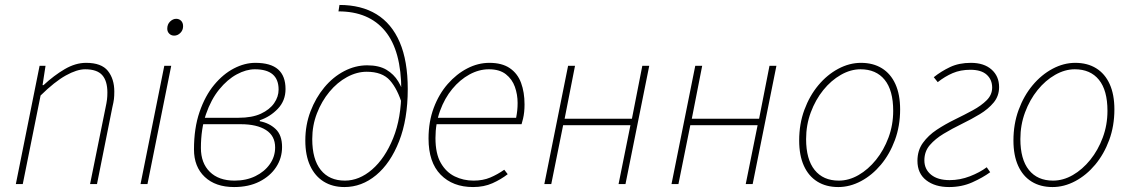

<svg xmlns="http://www.w3.org/2000/svg" viewBox="-20 -744 4570 776"><path d="M44 0 140 -478H164L152 -400H156Q198 -439 241.5 -464.5Q285 -490 328 -490Q390 -490 416 -457.5Q442 -425 442 -374Q442 -356 440.5 -343.5Q439 -331 434 -310L372 0H344L406 -306Q411 -329 412.5 -342Q414 -355 414 -370Q414 -417 393 -440.5Q372 -464 324 -464Q291 -464 246 -439Q201 -414 144 -358L72 0Z M548 0 644 -478H672L576 0ZM684 -600Q672 -600 664 -608Q656 -616 656 -628Q656 -646 667.5 -657Q679 -668 692 -668Q704 -668 712 -660Q720 -652 720 -638Q720 -622 709 -611Q698 -600 684 -600Z M926 12Q851 12 807.5 -29Q764 -70 764 -140Q764 -226 786.5 -291.5Q809 -357 845.5 -401Q882 -445 925.5 -467.5Q969 -490 1012 -490Q1074 -490 1104 -463.5Q1134 -437 1134 -384Q1134 -337 1103 -304.5Q1072 -272 1030 -258V-254Q1068 -247 1094 -222.5Q1120 -198 1120 -150Q1120 -105 1096 -68.5Q1072 -32 1028.5 -10Q985 12 926 12ZM928 -14Q975 -14 1012 -32Q1049 -50 1070.5 -80.5Q1092 -111 1092 -148Q1092 -195 1055 -218.5Q1018 -242 953 -242H787L792 -268H944Q999 -268 1034.5 -284.5Q1070 -301 1088 -327Q1106 -353 1106 -382Q1106 -464 1010 -464Q975 -464 937 -443.5Q899 -423 866 -382.5Q833 -342 812.5 -282.5Q792 -223 792 -146Q792 -85 828 -49.5Q864 -14 928 -14Z M1372 12Q1324 12 1288.5 -10Q1253 -32 1233.5 -74Q1214 -116 1214 -176Q1214 -239 1235 -294Q1256 -349 1291 -391Q1326 -433 1371 -456.5Q1416 -480 1464 -480Q1512 -480 1542 -462Q1572 -444 1589.5 -415Q1607 -386 1616 -352L1606 -320Q1587 -384 1556 -419Q1525 -454 1462 -454Q1422 -454 1382.5 -432.5Q1343 -411 1311.5 -373Q1280 -335 1261 -286Q1242 -237 1242 -182Q1242 -100 1276.5 -57Q1311 -14 1374 -14Q1432 -14 1484 -59Q1536 -104 1569 -185.5Q1602 -267 1602 -378Q1602 -539 1536.5 -618.5Q1471 -698 1348 -698L1352 -724Q1440 -724 1501.5 -686.5Q1563 -649 1595.5 -573.5Q1628 -498 1628 -384Q1628 -262 1593 -173Q1558 -84 1500 -36Q1442 12 1372 12Z M1892 12Q1810 12 1761 -38Q1712 -88 1712 -184Q1712 -252 1733 -308Q1754 -364 1789.5 -404.5Q1825 -445 1868.5 -467.5Q1912 -490 1958 -490Q2009 -490 2040.5 -468.5Q2072 -447 2086 -409Q2100 -371 2100 -322Q2100 -306 2098.5 -291.5Q2097 -277 2094 -264.5Q2091 -252 2088 -242H1736L1742 -268H2066Q2069 -283 2070.5 -297.5Q2072 -312 2072 -328Q2072 -362 2061 -393Q2050 -424 2024.5 -444Q1999 -464 1956 -464Q1916 -464 1877.5 -443Q1839 -422 1808 -384.5Q1777 -347 1758.5 -296Q1740 -245 1740 -186Q1740 -123 1761.5 -85.5Q1783 -48 1818 -31Q1853 -14 1894 -14Q1932 -14 1961.5 -26.5Q1991 -39 2018 -58L2032 -40Q2005 -19 1970.5 -3.5Q1936 12 1892 12Z M2180 0 2276 -478H2304L2262 -264H2534L2576 -478H2604L2508 0H2480L2528 -238H2256L2208 0Z M2694 0 2790 -478H2818L2776 -264H3048L3090 -478H3118L3022 0H2994L3042 -238H2770L2722 0Z M3368 12Q3319 12 3283.5 -10Q3248 -32 3229 -74Q3210 -116 3210 -176Q3210 -243 3231 -300Q3252 -357 3287.5 -399.5Q3323 -442 3368 -466Q3413 -490 3460 -490Q3509 -490 3544.5 -468Q3580 -446 3599 -404Q3618 -362 3618 -302Q3618 -235 3597 -178Q3576 -121 3540.5 -78.5Q3505 -36 3460 -12Q3415 12 3368 12ZM3370 -14Q3411 -14 3450 -36.5Q3489 -59 3520.5 -98Q3552 -137 3571 -188Q3590 -239 3590 -296Q3590 -379 3555.5 -421.5Q3521 -464 3458 -464Q3418 -464 3378.5 -441.5Q3339 -419 3307.5 -380Q3276 -341 3257 -290Q3238 -239 3238 -182Q3238 -100 3272.5 -57Q3307 -14 3370 -14Z M3816 12Q3759 12 3723.5 -15.5Q3688 -43 3688 -94Q3688 -136 3710 -166.5Q3732 -197 3766 -219.5Q3800 -242 3839 -261Q3878 -280 3912 -298.5Q3946 -317 3968 -339Q3990 -361 3990 -390Q3990 -422 3968 -442Q3946 -462 3902 -462Q3862 -462 3830.5 -448.5Q3799 -435 3770 -412L3754 -432Q3784 -456 3820 -473Q3856 -490 3904 -490Q3957 -490 3987.5 -463Q4018 -436 4018 -392Q4018 -356 3996 -329.5Q3974 -303 3940 -282.5Q3906 -262 3867 -243Q3828 -224 3794 -203.5Q3760 -183 3738 -157.5Q3716 -132 3716 -96Q3716 -60 3743 -38Q3770 -16 3818 -16Q3860 -16 3900 -31.5Q3940 -47 3968 -68L3982 -48Q3952 -26 3909.5 -7Q3867 12 3816 12Z M4234 12Q4185 12 4149.5 -10Q4114 -32 4095 -74Q4076 -116 4076 -176Q4076 -243 4097 -300Q4118 -357 4153.5 -399.5Q4189 -442 4234 -466Q4279 -490 4326 -490Q4375 -490 4410.5 -468Q4446 -446 4465 -404Q4484 -362 4484 -302Q4484 -235 4463 -178Q4442 -121 4406.5 -78.5Q4371 -36 4326 -12Q4281 12 4234 12ZM4236 -14Q4277 -14 4316 -36.5Q4355 -59 4386.5 -98Q4418 -137 4437 -188Q4456 -239 4456 -296Q4456 -379 4421.5 -421.5Q4387 -464 4324 -464Q4284 -464 4244.5 -441.5Q4205 -419 4173.5 -380Q4142 -341 4123 -290Q4104 -239 4104 -182Q4104 -100 4138.5 -57Q4173 -14 4236 -14Z"/></svg>

Font: Source Sans 3 VF
Style: Italic
Weight: 200
Italic angle: -11°
Designer: Paul D. Hunt
Foundry: Adobe Systems Incorporated
Version: Version 3.042;hotconv 1.0.118;makeotfexe 2.5.65603